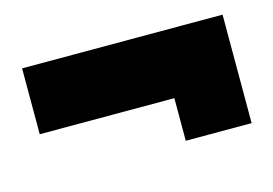

<svg xmlns="http://www.w3.org/2000/svg" viewBox="-46 -467 545 383"><g transform="rotate(-15 227.0 -276.0)"><path d="M20 -252V-388H434V-164H298V-252Z"/></g></svg>

Font: Karantina
Style: Bold
Weight: 700
Designer: Rony Koch
Foundry: Rony Koch
Version: Version 1.000; ttfautohint (v1.8.3)